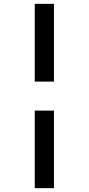

<svg xmlns="http://www.w3.org/2000/svg" viewBox="-20 -889 462 1000"><path d="M261 -464H161V-869H261ZM261 91H161V-313H261Z"/></svg>

Font: Koeln Type Serif
Style: Bold
Weight: 700
Designer: Eben Sorkin
Foundry: Eben Sorkin
Version: Version 2.002